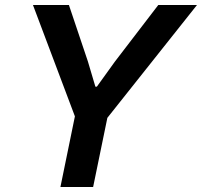

<svg xmlns="http://www.w3.org/2000/svg" viewBox="-20 -749 809 769"><path d="M280 -283 112 -729H256L332 -503L362 -402H368L440 -502L614 -729H769L410 -277L353 0H222Z"/></svg>

Font: Mona Sans SemiBold
Style: Italic
Weight: 600
Italic angle: -11.7°
Designer: Deni Anggara
Foundry: GitHub
Version: Version 2.000